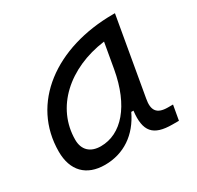

<svg xmlns="http://www.w3.org/2000/svg" viewBox="-121 -660 829 809"><g transform="rotate(-30 293.0 -255.5)"><path d="M173.3 10.3C265.1 10.3 338.4 -39.6 379.9 -127.9H390.6C379.4 -32.2 410.2 4.9 504.4 4.9H535.2L547.9 -66.9H522.9C469.2 -66.9 452.6 -92.3 462.4 -145L528.3 -522.5H519C240.7 -522.5 31.7 -370.1 31.7 -135.3C31.7 -43 83 10.3 173.3 10.3ZM197.3 -66.4C146.5 -66.4 116.7 -94.7 116.7 -144C116.7 -299.8 246.1 -418 428.7 -441.9L407.2 -319.3C378.4 -157.7 297.9 -66.4 197.3 -66.4Z"/></g></svg>

Font: Cascadia Mono NF SemiLight
Style: Italic
Weight: 350
Italic angle: -10°
Monospace: yes
Designer: Aaron Bell
Foundry: Saja Typeworks
Version: Version 2404.023